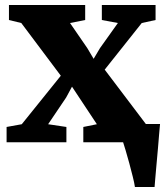

<svg xmlns="http://www.w3.org/2000/svg" viewBox="-20 -572 664 772"><path d="M522.5 180Q520.5 165 514 139Q507.5 113 499.8 84.2Q492 55.5 485 32.2Q478 9 475 0L441 -73.5H623.5Q622 -60.5 620 -34.5Q618 -8.5 615.2 23.5Q612.5 55.5 609.5 87Q606.5 118.5 604.5 143.5Q602.5 168.5 601.5 180ZM67.5 -72.5 224.5 -267.5 65.5 -479.5 16 -491.5V-552H322.5V-491.5L261.5 -479.5L331 -378.5L356.5 -335.5L382 -378.5L454 -479.5L389.5 -491.5V-552H605.5V-491.5L550 -479.5L401 -292L567.5 -72L617 -61.5V0H315V-61.5L369.5 -72.5L299 -179L269.5 -223.5L246 -180L173.5 -72.5L247 -61.5V0H6.5V-61.5Z"/></svg>

Font: Merriweather 28pt Black
Style: Regular
Weight: 900
Version: Version 2.100